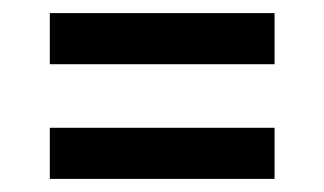

<svg xmlns="http://www.w3.org/2000/svg" viewBox="-20 -400 494 293"><path d="M56 -302V-380H399V-302ZM56 -127V-205H399V-127Z"/></svg>

Font: Saira ExtraCondensed SemiBold
Style: Regular
Weight: 600
Width: 2
Designer: Hector Gatti with collaboration of the Omnibus-Type team
Foundry: Omnibus-Type
Version: Version 1.101